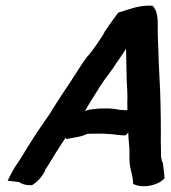

<svg xmlns="http://www.w3.org/2000/svg" viewBox="-20 -649 603 678"><path d="M7 -11 47 -6C57 1 71 5 87 5H93C112 -7 127 -23 138 -44L141 -53L143 -54C165 -90 188 -128 212 -163L214 -158L225 -160C240 -163 255 -165 270 -169C279 -172 284 -177 299 -177H349C351 -177 352 -177 354 -176H358C378 -176 393 -172 415 -171H424L433 -181C433 -162 436 -142 437 -123C438 -103 435 -78 441 -54C445 -37 450 -18 450 0C477 16 527 9 553 -12L561 -19C560 -39 557 -55 555 -74C551 -80 550 -88 550 -91H549C549 -118 547 -147 548 -174C548 -244 547 -311 543 -379C541 -412 540 -444 539 -478L537 -532C536 -561 542 -603 521 -626L519 -629H514C469 -631 430 -614 397 -604L363 -557V-556C361 -552 351 -542 344 -526C328 -501 311 -476 293 -454L291 -453C259 -411 234 -365 204 -323C189 -301 167 -265 153 -243C119 -195 86 -145 54 -91C41 -72 26 -50 15 -27ZM280 -257C298 -289 314 -312 334 -345L355 -376H356C357 -378 359 -381 362 -385C373 -399 381 -410 390 -425C401 -441 413 -457 425 -477C425 -447 427 -414 427 -385C427 -357 430 -334 430 -305C429 -289 430 -275 430 -260H418C402 -260 386 -266 362 -266H341C325 -266 310 -263 297 -262H296C291 -261 288 -260 280 -257Z"/></svg>

Font: SolarCharger
Style: 952
Weight: 900
Designer: Mew Too
Foundry: Cannot Into Space Fonts/KineticPlasma Fonts
Version: Version 1.100